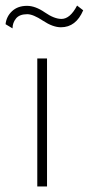

<svg xmlns="http://www.w3.org/2000/svg" viewBox="-44 -670 319 690"><path d="M-24 -583Q-21 -611 -0.5 -630Q20 -649 53 -649Q83 -649 117 -625.5Q151 -602 177 -602Q208 -602 233 -650L255 -633Q229 -572 175 -572Q146 -572 110.5 -595.5Q75 -619 54 -619Q26 -619 13.5 -603.5Q1 -588 1 -568ZM90 -460H125V0H90Z"/></svg>

Font: Renner
Style: Thin
Weight: 200
Version: Version 003.000 ; ttfautohint (v0.97) -l 8 -r 50 -G 200 -x 1